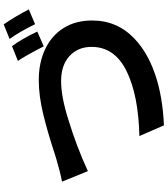

<svg xmlns="http://www.w3.org/2000/svg" viewBox="46 -935 908 1040"><g transform="rotate(-90 500.0 -415.0)"><path d="M159 -564 188 -573Q300 -610 400 -634.5Q500 -659 586 -659Q681 -659 754.5 -624Q828 -589 868.5 -524Q909 -459 909 -370Q909 -234 811 -141Q737 -70 618 -29Q499 12 341 19L283 -114Q504 -119 635 -183.5Q766 -248 766 -373Q766 -447 716.5 -492.5Q667 -538 581 -538Q497 -538 376 -500Q228 -455 93 -393L36 -533Q93 -544 159 -564ZM849 -667 769 -632Q718 -732 690 -772L770 -804Q810 -750 849 -667ZM969 -713 889 -679Q847 -765 809 -817L888 -849Q932 -785 969 -713Z"/></g></svg>

Font: Merged Yaku Han JP
Style: Bold
Weight: 700
Designer: Ryoko NISHIZUKA 西塚涼子 (kana, bopomofo & ideographs); Paul D. Hunt (Latin, Greek & Cyrillic); Sandoll Communications 산돌커뮤니
Foundry: Adobe
Version: Version 2.004